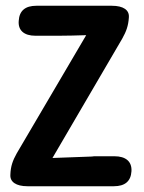

<svg xmlns="http://www.w3.org/2000/svg" viewBox="-20 -608 499 666"><path d="M45 -536C42 -503 63 -484 103 -484H183C213 -484 247 -485 279 -486L38 -76C24 -51 17 -31 16 -3V-2C14 23 36 38 75 38H375C413 38 434 21 436 -14C438 -48 416 -66 377 -66H291C325 -66 310 -65 162 -60L404 -474C418 -499 425 -518 427 -547V-548C429 -573 408 -588 368 -588H106C68 -588 47 -571 45 -536Z"/></svg>

Font: 寒蝉团圆体 Round
Style: Regular
Weight: 500
Designer: 寒蝉字型
Version: Version 2.700;Glyphs 3.1.1 (3135)